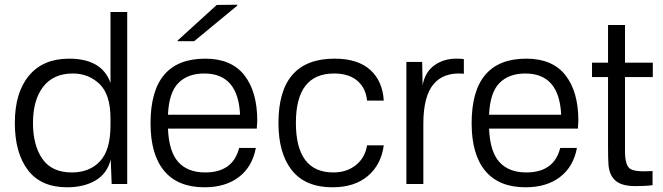

<svg xmlns="http://www.w3.org/2000/svg" viewBox="-20 -781 2815 815"><path d="M520 -730V0H454L450 -104Q435 -44 385.5 -15Q336 14 265 14Q154 14 98.5 -59Q43 -132 43 -259Q43 -388 103 -460Q163 -532 273 -532Q413 -532 449 -429V-730ZM120 -259Q120 -164 160 -106.5Q200 -49 285 -49Q360 -49 404.5 -96.5Q449 -144 449 -249V-278Q449 -380 402.5 -424.5Q356 -469 289 -469Q207 -469 163.5 -413Q120 -357 120 -259Z M851 -532Q962 -532 1017 -462Q1072 -392 1072 -269Q1072 -263 1070 -235H693Q697 -137 737 -93Q777 -49 851 -49Q969 -49 995 -153H1066Q1051 -73 994 -29.5Q937 14 848 14Q735 14 677 -55.5Q619 -125 619 -258Q619 -532 851 -532ZM693 -294H999Q991 -469 847 -469Q777 -469 737 -428.5Q697 -388 693 -294ZM734 -606V-609L900 -760L987 -761V-757L804 -606Z M1400 -532Q1499 -532 1551.5 -484.5Q1604 -437 1609 -354H1538Q1533 -407 1497 -438Q1461 -469 1398 -469Q1236 -469 1236 -260Q1236 -49 1395 -49Q1452 -49 1491 -80.5Q1530 -112 1538 -164H1609Q1598 -82 1541.5 -34Q1485 14 1391 14Q1277 14 1219.5 -57.5Q1162 -129 1162 -259Q1162 -532 1400 -532Z M1917 -532Q1940 -532 1949 -530V-468Q1865 -476 1821 -424.5Q1777 -373 1777 -256V0H1705V-518H1772L1774 -419Q1784 -475 1823.5 -503.5Q1863 -532 1917 -532Z M2214 -532Q2325 -532 2380 -462Q2435 -392 2435 -269Q2435 -263 2433 -235H2056Q2060 -137 2100 -93Q2140 -49 2214 -49Q2332 -49 2358 -153H2429Q2414 -73 2357 -29.5Q2300 14 2211 14Q2098 14 2040 -55.5Q1982 -125 1982 -258Q1982 -532 2214 -532ZM2056 -294H2362Q2354 -469 2210 -469Q2140 -469 2100 -428.5Q2060 -388 2056 -294Z M2633 -140Q2633 -80 2654 -65Q2675 -50 2750 -55V5Q2721 9 2677 9Q2620 9 2593.5 -13.5Q2567 -36 2563 -80Q2561 -106 2561 -155V-454H2493V-515H2561V-675H2633V-515H2751V-454H2633Z"/></svg>

Font: Nacelle Light
Style: Regular
Weight: 300
Designer: Sora Sagano
Foundry: Sora Sagano
Version: Version 1.000;FEAKit 1.0